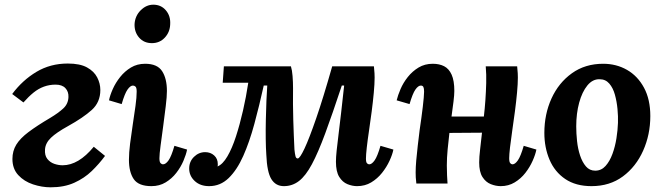

<svg xmlns="http://www.w3.org/2000/svg" viewBox="-20 -783 2829 819"><path d="M196 16Q159 16 121 3.5Q83 -9 58 -36Q33 -63 33 -105Q33 -139 49.5 -166Q66 -193 102 -220Q138 -247 194 -280Q229 -301 250 -320.5Q271 -340 272 -369Q273 -392 259 -407Q245 -422 217 -422Q191 -422 167.5 -413.5Q144 -405 123 -388Q102 -371 80 -346L32 -382Q76 -441 135.5 -476.5Q195 -512 269 -512Q321 -512 351 -495.5Q381 -479 394.5 -453Q408 -427 408 -399Q408 -347 371.5 -314Q335 -281 270 -245Q221 -218 197.5 -195.5Q174 -173 172 -146Q170 -120 182 -105Q194 -90 212 -84Q230 -78 247 -78Q315 -78 380 -157L428 -118Q403 -84 371.5 -53.5Q340 -23 297 -3.5Q254 16 196 16Z M599 -511Q651 -511 671.5 -479.5Q692 -448 692 -395Q692 -371 687 -330Q682 -289 676 -244Q670 -199 665 -162Q660 -125 660 -108Q660 -92 665 -87Q670 -82 675 -82Q687 -82 699 -99Q711 -116 724 -161L778 -145Q774 -124 762.5 -97Q751 -70 732 -45.5Q713 -21 686.5 -5Q660 11 626 11Q571 11 550.5 -19Q530 -49 530 -102Q530 -131 535 -171Q540 -211 546.5 -253Q553 -295 558 -331.5Q563 -368 563 -392Q563 -409 558 -413.5Q553 -418 547 -418Q536 -418 524 -401Q512 -384 499 -339L445 -355Q449 -376 461 -403Q473 -430 492.5 -454.5Q512 -479 538.5 -495Q565 -511 599 -511ZM634 -763Q667 -763 687.5 -739Q708 -715 706 -680Q705 -646 683 -622.5Q661 -599 628 -599Q594 -599 573.5 -622.5Q553 -646 554 -680Q556 -715 580 -739Q604 -763 634 -763Z M872 11Q834 11 810.5 -11Q787 -33 787 -64Q787 -94 807.5 -114Q828 -134 855 -134Q878 -134 893.5 -120Q909 -106 909 -83Q909 -81 909 -78.5Q909 -76 908 -73Q930 -82 950 -116Q970 -150 986.5 -201Q1003 -252 1016.5 -311Q1030 -370 1039 -430H930L935 -500H1221Q1226 -484 1228 -458.5Q1230 -433 1230 -407Q1229 -339 1231 -271.5Q1233 -204 1236 -145Q1238 -126 1240.5 -116.5Q1243 -107 1250 -107Q1259 -107 1279 -149.5Q1299 -192 1329 -279Q1359 -366 1397 -500H1575Q1577 -479 1577.5 -470.5Q1578 -462 1578 -452Q1578 -426 1574.5 -388Q1571 -350 1565.5 -307.5Q1560 -265 1554 -225Q1548 -185 1544.5 -153.5Q1541 -122 1541 -107Q1541 -91 1545.5 -86.5Q1550 -82 1555 -82Q1566 -82 1578 -99Q1590 -116 1603 -161L1658 -145Q1654 -124 1641.5 -97Q1629 -70 1609.5 -45.5Q1590 -21 1563.5 -5Q1537 11 1503 11Q1483 11 1462 2.5Q1441 -6 1427 -28.5Q1413 -51 1413 -93Q1413 -112 1416 -140.5Q1419 -169 1424 -209Q1429 -249 1435 -301Q1441 -353 1448 -418H1438Q1398 -297 1367.5 -214.5Q1337 -132 1310.5 -82.5Q1284 -33 1255.5 -11Q1227 11 1191 11Q1156 11 1137.5 -19Q1119 -49 1116 -123Q1114 -151 1113.5 -190.5Q1113 -230 1114 -273Q1115 -316 1116.5 -354.5Q1118 -393 1120 -418H1105Q1086 -332 1065 -254.5Q1044 -177 1017.5 -117.5Q991 -58 955.5 -23.5Q920 11 872 11Z M2116 11Q2095 11 2073.5 2.5Q2052 -6 2038 -28Q2024 -50 2024 -90Q2024 -113 2028 -146Q2032 -179 2036 -217L1897 -216Q1893 -182 1889.5 -146Q1886 -110 1886 -77Q1886 -55 1887 -34Q1888 -13 1889 0H1756Q1754 -15 1753.5 -26.5Q1753 -38 1753 -48Q1753 -69 1755.5 -98.5Q1758 -128 1762 -161.5Q1766 -195 1770 -228Q1774 -255 1777.5 -280.5Q1781 -306 1783.5 -327.5Q1786 -349 1787.5 -366Q1789 -383 1789 -392Q1789 -406 1786 -412Q1783 -418 1775 -418Q1764 -418 1752 -401Q1740 -384 1727 -339L1672 -355Q1677 -376 1688.5 -403Q1700 -430 1719.5 -454.5Q1739 -479 1765.5 -495Q1792 -511 1826 -511Q1854 -511 1874.5 -500.5Q1895 -490 1906.5 -464.5Q1918 -439 1918 -395Q1918 -379 1914.5 -350Q1911 -321 1906 -286H2044Q2048 -320 2050.5 -356Q2053 -392 2054 -428.5Q2055 -465 2052 -500H2186Q2188 -479 2188.5 -470.5Q2189 -462 2189 -452Q2189 -426 2185.5 -388Q2182 -350 2176.5 -308Q2171 -266 2165 -225.5Q2159 -185 2155.5 -154Q2152 -123 2152 -108Q2152 -92 2156.5 -87Q2161 -82 2166 -82Q2177 -82 2189 -99Q2201 -116 2214 -161L2268 -145Q2264 -124 2252 -97Q2240 -70 2221 -45.5Q2202 -21 2175.5 -5Q2149 11 2116 11Z M2553 -511Q2609 -511 2654.5 -485Q2700 -459 2727 -409Q2754 -359 2754 -288Q2754 -209 2723.5 -140.5Q2693 -72 2637 -30.5Q2581 11 2503 11Q2436 11 2391 -19.5Q2346 -50 2324 -102Q2302 -154 2302 -216Q2302 -296 2332.5 -363Q2363 -430 2419.5 -470.5Q2476 -511 2553 -511ZM2538 -445Q2508 -446 2485.5 -418.5Q2463 -391 2450.5 -345Q2438 -299 2438 -244Q2438 -214 2441.5 -181Q2445 -148 2454.5 -119.5Q2464 -91 2479.5 -73Q2495 -55 2519 -55Q2545 -55 2563 -75Q2581 -95 2592.5 -126.5Q2604 -158 2609.5 -193Q2615 -228 2616 -259Q2617 -286 2614 -318Q2611 -350 2603 -379Q2595 -408 2579 -426.5Q2563 -445 2538 -445Z"/></svg>

Font: Lora Italic
Style: Italic
Weight: 400
Italic angle: -3°
Designer: Olga Karpushina, Alexei Vanyashin (Cyrillic)
Foundry: Cyreal
Version: Version 2.210; ttfautohint (v1.8.1.43-b0c9)